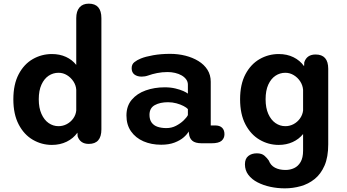

<svg xmlns="http://www.w3.org/2000/svg" viewBox="-20 -782 1897 1050"><path d="M465.5 5Q419 5 404.5 -36.5L403.5 -56.5Q381 -25 344.8 -7.2Q308.5 10.5 264 10.5Q207.5 10.5 159.2 -17.8Q111 -46 82 -101.8Q53 -157.5 53 -239Q53 -320.5 82 -375.8Q111 -431 159.2 -458.8Q207.5 -486.5 264 -486.5Q306.5 -486.5 340.8 -470.8Q375 -455 397 -427V-682.5Q397 -721 414.8 -741.5Q432.5 -762 465.5 -762Q534.5 -762 534.5 -682.5V-74.5Q534.5 5 465.5 5ZM397 -177.5V-291Q395.5 -315.5 381.5 -336.8Q367.5 -358 346.2 -371Q325 -384 300 -384Q270.5 -384 246 -367.8Q221.5 -351.5 206.8 -319.2Q192 -287 192 -239Q192 -192 206.8 -159Q221.5 -126 246 -109Q270.5 -92 300 -92Q324 -92 345.2 -103.2Q366.5 -114.5 380.5 -134Q394.5 -153.5 397 -177.5Z M1083 1.5Q1047.5 1.5 1031.5 -12.5Q1015.5 -26.5 1013.5 -51.5L1011.5 -63Q1004.5 -48.5 985.2 -31.5Q966 -14.5 935 -2.5Q904 9.5 861.5 9.5Q807.5 9.5 764.5 -9.2Q721.5 -28 696.5 -63.8Q671.5 -99.5 671.5 -150.5Q671.5 -202 700.2 -236.2Q729 -270.5 776.8 -287.5Q824.5 -304.5 881 -304.5Q913 -304.5 939 -298.2Q965 -292 982.8 -284Q1000.5 -276 1007.5 -270V-319Q1007.5 -335 998.2 -347.8Q989 -360.5 973.5 -369.5Q958 -378.5 938 -383.2Q918 -388 896.5 -388Q866.5 -388 839.2 -382.5Q812 -377 791.5 -369.5Q781.5 -366 772.5 -364.5Q763.5 -363 754.5 -363Q730.5 -363 715.2 -374.5Q700 -386 700 -409Q700 -430.5 715 -442.2Q730 -454 750 -462Q775.5 -472.5 818 -480Q860.5 -487.5 910.5 -487.5Q954 -487.5 993.8 -477.5Q1033.5 -467.5 1065 -448.2Q1096.5 -429 1114.5 -400.5Q1132.5 -372 1132.5 -335V-96H1156.5Q1181.5 -96 1194.5 -83.5Q1207.5 -71 1207.5 -48Q1207.5 -26 1191.8 -12.2Q1176 1.5 1137 1.5ZM1007.5 -185.5Q1000.5 -193.5 983.8 -202.2Q967 -211 944.8 -217Q922.5 -223 899 -223Q855 -223 826.2 -207Q797.5 -191 797.5 -154Q797.5 -128 809.2 -111.8Q821 -95.5 842 -88.5Q863 -81.5 890 -81.5Q918.5 -81.5 942.5 -94Q966.5 -106.5 983.8 -123Q1001 -139.5 1007.5 -152.5Z M1538 248Q1497.5 248 1458.8 239.8Q1420 231.5 1388.5 215.2Q1357 199 1338.2 174.2Q1319.5 149.5 1319.5 116.5Q1319.5 86 1337.8 71.2Q1356 56.5 1384.5 56.5Q1411.5 56.5 1426.2 69.5Q1441 82.5 1450 96Q1460 122.5 1483.8 135Q1507.5 147.5 1541.5 147.5Q1567 147.5 1588.8 137.2Q1610.5 127 1624 103.8Q1637.5 80.5 1637.5 42V-49Q1615 -21 1580.5 -5.2Q1546 10.5 1504.5 10.5Q1448 10.5 1399.8 -17.8Q1351.5 -46 1322.2 -101.8Q1293 -157.5 1293 -239Q1293 -320.5 1322.2 -375.8Q1351.5 -431 1399.8 -458.8Q1448 -486.5 1504.5 -486.5Q1549.5 -486.5 1585 -469Q1620.5 -451.5 1643 -420L1644 -441.5Q1658 -484 1706 -484Q1775 -484 1775 -405.5V7.5Q1775 77 1754.8 123.5Q1734.5 170 1700.5 197.2Q1666.5 224.5 1624.2 236.2Q1582 248 1538 248ZM1540.5 -92Q1564.5 -92 1585.5 -103.2Q1606.5 -114.5 1620.5 -134Q1634.5 -153.5 1637.5 -177.5V-291Q1635.5 -315.5 1621.8 -336.8Q1608 -358 1586.5 -371Q1565 -384 1540.5 -384Q1511 -384 1486.5 -367.8Q1462 -351.5 1447.2 -319.2Q1432.5 -287 1432.5 -239Q1432.5 -192 1447.2 -159Q1462 -126 1486.5 -109Q1511 -92 1540.5 -92Z"/></svg>

Font: Sono ExtraLight Monospace SemiBold
Style: Regular
Weight: 600
Version: Version 2.112